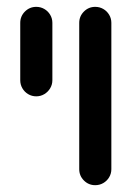

<svg xmlns="http://www.w3.org/2000/svg" viewBox="-20 -544 390 569"><path d="M214.8 -42.6V-476.3Q214.8 -495.9 228.7 -509.8Q242.6 -523.7 262.2 -523.7Q275.2 -523.7 286.1 -517.4Q297 -511.1 303.5 -500.2Q310 -489.3 310 -476.3V-42.6Q310 -29.6 303.5 -18.7Q297 -7.8 286.1 -1.5Q275.2 4.8 262.2 4.8Q242.6 4.8 228.7 -9.1Q214.8 -23 214.8 -42.6ZM40 -306.3V-476.3Q40 -495.9 53.9 -509.8Q67.8 -523.7 87.4 -523.7Q100.4 -523.7 111.3 -517.4Q122.2 -511.1 128.7 -500.2Q135.2 -489.3 135.2 -476.3V-306.3Q135.2 -293.3 128.7 -282.4Q122.2 -271.5 111.3 -265Q100.4 -258.5 87.4 -258.5Q74.4 -258.5 63.5 -265Q52.6 -271.5 46.3 -282.4Q40 -293.3 40 -306.3Z"/></svg>

Font: 26F Galaxy Hebrew Extra Bold
Style: Regular
Weight: 800
Designer: C₂₉H₂₅N₃O₅
Version: Version 1.000